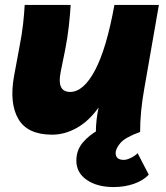

<svg xmlns="http://www.w3.org/2000/svg" viewBox="-20 -534 670 777"><path d="M191 11Q91 11 54 -53Q17 -117 37 -227L58 -340Q69 -396 73.5 -437.5Q78 -479 80 -514H266Q264 -477 258.5 -428Q253 -379 244 -334L225 -240Q210 -162 264 -162Q318 -162 364.5 -249.5Q411 -337 443 -514H623L564 -176Q547 -82 547 0H368Q368 -47 379 -99Q340 -44 291 -16.5Q242 11 191 11ZM440 223Q373 223 331 194Q289 165 289 116Q289 74 315 43Q341 12 380.5 -9Q420 -30 461 -41L547 0Q486 22 467 45Q448 68 448 85Q448 113 481 113Q493 113 509.5 105Q526 97 537 86L582 173Q559 197 521.5 210Q484 223 440 223Z"/></svg>

Font: Livvic Black
Style: Italic
Weight: 900
Italic angle: -10°
Designer: Jacques Le Bailly, Baron von Fonthausen
Version: Version 1.001; ttfautohint (v1.8.2)